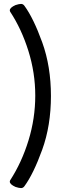

<svg xmlns="http://www.w3.org/2000/svg" viewBox="-20 -860 400 980"><path d="M32 -800Q30 -804 30 -807Q30 -821 59 -834Q77 -840 87.5 -840Q98 -840 105 -830Q151 -767 195.5 -644Q240 -521 240 -370Q240 -219 195.5 -96Q151 27 105 90Q98 100 87.5 100Q77 100 59 94Q30 81 30 67Q30 64 32 60Q91 -31 125.5 -143.5Q160 -256 160 -372Q160 -488 125 -600Q90 -712 32 -800Z"/></svg>

Font: Offside
Style: Regular
Weight: 400
Designer: Eduardo Rodriguez Tunni
Foundry: Eduardo Rodriguez Tunni
Version: Version 1.001